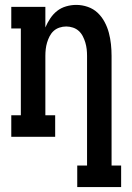

<svg xmlns="http://www.w3.org/2000/svg" viewBox="-20 -558 540 783"><path d="M295 205V117H335V-330Q335 -344 333.5 -357.5Q332 -371 328 -384.5Q324 -398 317.5 -410.5Q311 -423 301 -432Q291 -441 277.5 -445.5Q264 -450 250 -450Q236 -450 222.5 -445.5Q209 -441 199 -432Q189 -423 182.5 -410.5Q176 -398 172 -384.5Q168 -371 166.5 -357.5Q165 -344 165 -330V-88H205V0H26V-88H65V-442H26V-530H165V-446Q173 -465 185 -483Q197 -501 213 -513.5Q229 -526 249.5 -532Q270 -538 291 -538Q315 -538 338 -530Q361 -522 378 -506Q395 -490 406.5 -468.5Q418 -447 424 -424Q430 -401 432.5 -377.5Q435 -354 435 -330V117H474V205Z"/></svg>

Font: Iosevka Slab Semibold
Style: Regular
Weight: 600
Monospace: yes
Designer: Belleve Invis
Foundry: Belleve Invis
Version: Version 11.1.1; ttfautohint (v1.8.3)